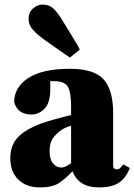

<svg xmlns="http://www.w3.org/2000/svg" viewBox="-20 -804 588 840"><path d="M414 16Q367 16 338.5 -2.5Q310 -21 297 -55Q268 -23 238.5 -3.5Q209 16 155 16Q96 16 60.5 -18Q25 -52 25 -113Q25 -152 42.5 -182.5Q60 -213 104.5 -238.5Q149 -264 230 -285Q242 -288 258 -292.5Q274 -297 291 -301V-337Q291 -401 276.5 -425Q262 -449 215 -449Q211 -449 207.5 -449Q204 -449 200 -449V-415Q200 -354 175 -328.5Q150 -303 118 -303Q57 -303 42 -357Q42 -422 103.5 -462.5Q165 -503 286 -503Q390 -503 432.5 -457.5Q475 -412 475 -309V-80Q475 -63 492 -63Q498 -63 504 -67.5Q510 -72 519 -85L548 -69Q530 -23 498.5 -3.5Q467 16 414 16ZM197 -144Q197 -107 212 -89Q227 -71 249 -71Q256 -71 264.5 -74.5Q273 -78 291 -90V-254Q276 -250 262 -243Q241 -233 219 -209Q197 -185 197 -144ZM329 -587 286 -552Q276 -559 264 -567Q252 -575 232.5 -589Q213 -603 180 -626Q147 -649 126 -671.5Q105 -694 105 -721Q105 -750 124.5 -767Q144 -784 166 -784Q195 -784 213.5 -767Q232 -750 254 -713Q278 -675 292 -651.5Q306 -628 314.5 -614Q323 -600 329 -587Z"/></svg>

Font: Source Serif Pro Black
Style: Regular
Weight: 900
Designer: Frank Grießhammer
Foundry: Adobe Systems Incorporated
Version: Version 3.001;hotconv 1.0.111;makeotfexe 2.5.65597